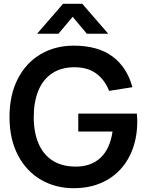

<svg xmlns="http://www.w3.org/2000/svg" viewBox="-20 -975 772 1010"><path d="M30 -360Q30 -475.2 73.6 -560.1Q117.2 -645 193.8 -689.9Q270.5 -734.8 367.2 -734.8Q495.4 -734.8 571.8 -677.9Q648.2 -620.9 676.6 -516.4L553.9 -496.9Q531.9 -553.8 487.5 -587.3Q443.1 -620.8 374.7 -621.2Q303.8 -622 255.1 -589.8Q206.4 -557.7 182 -498.8Q157.7 -439.8 157.5 -360Q157.3 -280.7 181.8 -222.1Q206.2 -163.5 254.8 -131.5Q303.3 -99.5 374.7 -98.7Q456.8 -97.4 507.8 -144.2Q558.7 -191.1 572 -283H391.7V-377.5H700Q701.1 -367.1 701.5 -354.6Q702 -342.1 702 -335.3Q702 -233.3 661.6 -153.8Q621.2 -74.2 545.5 -29.6Q469.8 15 367.2 15Q272.2 15 195.5 -29.3Q118.8 -73.7 74.4 -158.4Q30 -243.1 30 -360ZM311.8 -955H412.8L549.4 -797.5H436.9L362.2 -886.7L287.6 -797.5H175.1Z"/></svg>

Font: Tap Sans
Style: Regular
Weight: 400
Designer: Tap Payments
Foundry: Tap Payments
Version: Version 1.001;Glyphs 3.1.2 (3151)